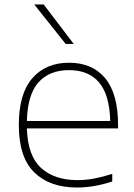

<svg xmlns="http://www.w3.org/2000/svg" viewBox="-20 -828 600 857"><path d="M324 9Q202 9 133 -58.5Q64 -126 64 -270Q64 -409.5 124.2 -478.8Q184.5 -548 288 -548Q392.5 -548 449.8 -478.5Q507 -409 507 -270V-255H100Q103.5 -133 163.2 -78.5Q223 -24 326 -24Q363 -24 401 -31.2Q439 -38.5 481 -52V-18Q440 -4.5 401.5 2.2Q363 9 324 9ZM288 -515Q200.5 -515 151.8 -460.5Q103 -406 100 -288H472Q469 -405 422.2 -460Q375.5 -515 288 -515ZM273 -632 133 -808H175L309 -632Z"/></svg>

Font: Encode Sans Expanded Thin
Style: Regular
Weight: 100
Width: 7
Designer: Multiple Designers
Foundry: Impallari Type
Version: Version 3.000; ttfautohint (v1.8.3) -l 8 -r 50 -G 200 -x 14 